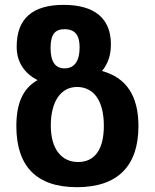

<svg xmlns="http://www.w3.org/2000/svg" viewBox="-20 -777 642 797"><path d="M299.3 0C468.3 0 554.7 -87.9 554.7 -253.4C554.7 -381.3 502.9 -455.1 403.3 -482.4C428.2 -511.7 440.4 -547.9 440.4 -593.3C440.4 -698.7 375 -756.8 244.1 -756.8C113.8 -756.8 48.8 -698.7 49.3 -583C48.8 -518.1 83 -471.7 135.7 -444.3C73.7 -409.2 47.9 -346.2 47.9 -253.4C47.9 -87.9 130.4 0 299.3 0ZM248 -493.2C210 -493.2 189.9 -520 189.9 -578.1C189.9 -635.3 209 -655.8 248 -655.8C294.4 -655.8 310.5 -627.4 310.5 -580.1C310.5 -523.9 289.1 -493.2 248 -493.2ZM304.2 -104.5C268.6 -104.5 241.2 -118.7 222.2 -143.1C202.1 -168.5 190.9 -206.1 190.9 -256.8C190.9 -305.2 201.2 -345.7 220.2 -373.5C239.3 -401.4 266.6 -416 300.3 -416C334 -416 362.8 -401.4 381.8 -374C401.9 -345.2 411.1 -303.2 411.1 -254.9C411.1 -156.2 373 -104.5 304.2 -104.5Z"/></svg>

Font: Hack
Style: Bold
Weight: 700
Monospace: yes
Designer: Christopher Simpkins
Foundry: Christopher Simpkins
Version: Version 2.010